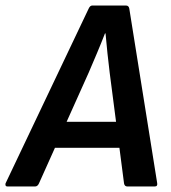

<svg xmlns="http://www.w3.org/2000/svg" viewBox="-48 -675 618 695"><path d="M-21 0Q-26 0 -27.5 -3Q-29 -6 -28 -11L273 -644Q278 -655 286 -655H408Q418 -655 420 -644L521 -12Q523 0 512 0H413Q403 0 401 -11L349 -412Q345 -446 341 -482Q337 -518 334 -554H332Q318 -518 303 -482.5Q288 -447 273 -412L93 -11Q88 0 79 0ZM133 -140 168 -234H393L401 -140Z"/></svg>

Font: Sofia Sans Semi Condensed
Style: Bold Italic
Weight: 700
Italic angle: -9°
Version: Version 4.100